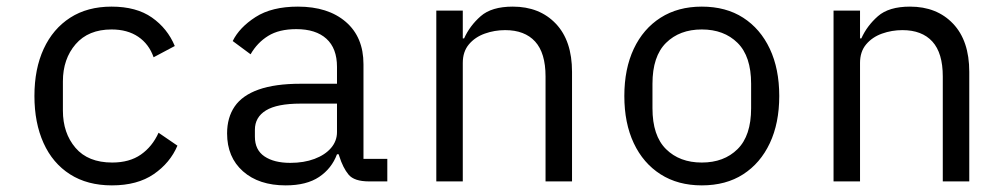

<svg xmlns="http://www.w3.org/2000/svg" viewBox="-20 -548 3040 580"><path d="M318 12Q244 12 191.5 -21.5Q139 -55 111.5 -116Q84 -177 84 -258Q84 -340 112 -400.5Q140 -461 192 -494.5Q244 -528 317 -528Q392 -528 439 -495Q486 -462 508 -409L444 -375Q430 -415 397.5 -437Q365 -459 317 -459Q247 -459 208.5 -414.5Q170 -370 170 -302V-214Q170 -146 208 -101.5Q246 -57 319 -57Q371 -57 405.5 -81Q440 -105 459 -147L516 -108Q494 -56 444.5 -22Q395 12 318 12Z M1095 0Q1050 0 1033 -20.5Q1016 -41 1005 -76L1003 -82H998Q982 -39 944 -13.5Q906 12 843 12Q762 12 714 -30.5Q666 -73 666 -145Q666 -193 689 -226.5Q712 -260 761.5 -277.5Q811 -295 888 -295H998V-346Q998 -402 966 -431Q934 -460 875 -460Q823 -460 790 -439.5Q757 -419 737 -384L683 -424Q703 -465 752 -496.5Q801 -528 880 -528Q971 -528 1024.5 -482Q1078 -436 1078 -354V-68H1150V0ZM857 -56Q898 -56 930 -68Q962 -80 980 -101Q998 -122 998 -149V-235H888Q817 -235 783.5 -214.5Q750 -194 750 -156V-135Q750 -95 779 -75.5Q808 -56 857 -56Z M1298 0V-516H1378V-432H1382Q1399 -470 1432 -499Q1465 -528 1529 -528Q1610 -528 1659 -476.5Q1708 -425 1708 -331V0H1628V-317Q1628 -388 1596.5 -422.5Q1565 -457 1506 -457Q1474 -457 1444.5 -446.5Q1415 -436 1396.5 -414Q1378 -392 1378 -358V0Z M2100 12Q2028 12 1975.5 -21.5Q1923 -55 1894.5 -115.5Q1866 -176 1866 -258Q1866 -340 1894.5 -400.5Q1923 -461 1975.5 -494.5Q2028 -528 2100 -528Q2173 -528 2225 -494.5Q2277 -461 2305.5 -400.5Q2334 -340 2334 -258Q2334 -176 2305.5 -115.5Q2277 -55 2225 -21.5Q2173 12 2100 12ZM2100 -57Q2167 -57 2208 -97.5Q2249 -138 2249 -221V-295Q2249 -378 2208 -418.5Q2167 -459 2100 -459Q2033 -459 1992 -418.5Q1951 -378 1951 -295V-221Q1951 -138 1992 -97.5Q2033 -57 2100 -57Z M2498 0V-516H2578V-432H2582Q2599 -470 2632 -499Q2665 -528 2729 -528Q2810 -528 2859 -476.5Q2908 -425 2908 -331V0H2828V-317Q2828 -388 2796.5 -422.5Q2765 -457 2706 -457Q2674 -457 2644.5 -446.5Q2615 -436 2596.5 -414Q2578 -392 2578 -358V0Z"/></svg>

Font: Lilex
Style: Regular
Weight: 400
Monospace: yes
Designer: Mike Abbink, Paul van der Laan, Pieter van Rosmalen, Mikhael Khrustik
Foundry: Mikhael Khrustik
Version: Version 2.510